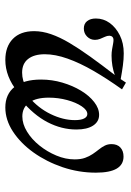

<svg xmlns="http://www.w3.org/2000/svg" viewBox="92 -567 486 710"><g transform="rotate(90 335.0 -212.0)"><path d="M377.4 11.3Q328.2 11.3 301.2 -23Q274.2 -57.3 274.2 -121Q274.2 -161.3 285.5 -199.6Q296.8 -237.9 315.3 -268.5Q333.9 -299.2 357.3 -317.3Q380.6 -335.5 404.8 -335.5Q429.8 -335.5 444.4 -313.3Q458.9 -291.1 458.9 -251.6Q458.9 -196.8 431.9 -144.8Q404.8 -92.7 348.4 -46L338.7 -75.8Q379.8 -110.5 402 -156.5Q424.2 -202.4 424.2 -246Q424.2 -268.5 418.1 -280.2Q412.1 -291.9 401.6 -291.9Q387.1 -291.9 373 -271Q358.9 -250 350 -217.3Q341.1 -184.7 341.1 -149.2Q341.1 -102.4 359.3 -77Q377.4 -51.6 410.5 -51.6Q438.7 -51.6 466.9 -69Q495.2 -86.3 518.1 -114.9Q541.1 -143.5 555.2 -177.4Q569.4 -211.3 569.4 -245.2Q569.4 -267.7 563.7 -283.5Q558.1 -299.2 549.6 -311.7Q541.1 -324.2 532.7 -334.7Q524.2 -345.2 518.5 -356.5Q512.9 -367.7 512.9 -381.5Q512.9 -402.4 525.4 -414.1Q537.9 -425.8 558.9 -425.8Q588.7 -425.8 603.6 -400.4Q618.5 -375 618.5 -323.4Q618.5 -260.5 598.4 -200.8Q578.2 -141.1 544 -93.1Q509.7 -45.2 466.5 -16.9Q423.4 11.3 377.4 11.3ZM201.6 11.3Q152.4 11.3 123.8 -16.5Q95.2 -44.4 95.2 -95.2Q95.2 -125.8 106.5 -158.1Q117.7 -190.3 138.7 -225.8Q159.7 -261.3 189.5 -302.8Q219.4 -344.4 257.3 -393.5Q242.7 -387.9 223.8 -384.7Q204.8 -381.5 185.5 -381.5Q173.4 -381.5 162.1 -383.5Q150.8 -385.5 142.3 -387.1Q133.9 -388.7 128.2 -388.7Q120.2 -388.7 116.1 -384.3Q112.1 -379.8 112.1 -373.4Q112.1 -365.3 116.1 -356.9Q120.2 -348.4 123.8 -339.1Q127.4 -329.8 127.4 -320.2Q127.4 -303.2 115.3 -291.1Q103.2 -279 85.5 -279Q67.7 -279 58.1 -291.1Q48.4 -303.2 48.4 -323.4Q48.4 -351.6 64.9 -374.6Q81.5 -397.6 110.5 -412.1Q139.5 -426.6 177.4 -426.6Q199.2 -426.6 222.6 -423.4Q246 -420.2 272.6 -415.3L285.5 -434.7L310.5 -420.2Q271.8 -366.1 242.3 -315.3Q212.9 -264.5 196.8 -219Q180.6 -173.4 180.6 -134.7Q180.6 -95.2 198 -73Q215.3 -50.8 248.4 -50.8Q263.7 -50.8 277.4 -54.8Q291.1 -58.9 304 -66.1L317.7 -33.1Q291.1 -11.3 261.7 0Q232.3 11.3 201.6 11.3Z"/></g></svg>

Font: Playfair 9pt
Style: Italic
Weight: 400
Italic angle: -15.6°
Designer: Claus Eggers Sørensen
Foundry: Claus Eggers Sørensen
Version: Version 2.001;gftools[0.9.30]